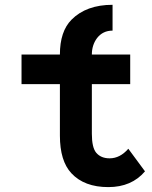

<svg xmlns="http://www.w3.org/2000/svg" viewBox="-20 -762 626 792"><path d="M578.1 -55.2Q522.9 9.8 426.8 9.8Q327.6 9.8 274.4 -47.4Q227.1 -98.1 227.1 -202.6V-415H68.8V-537.1H227.1Q227.1 -632.3 274.9 -680.7Q335.9 -742.2 444.3 -742.2V-635.7Q404.3 -635.7 380.4 -605Q358.9 -576.2 358.9 -537.1H517.1V-415H358.9V-210.4Q358.9 -153.3 377 -131.8Q396.5 -108.9 432.1 -108.9Q475.1 -108.9 509.3 -148.4Z"/></svg>

Font: Consola Mono
Style: Bold
Weight: 700
Monospace: yes
Designer: Wojciech Kalinowski "wmk69" (wmk69@o2.pl)
Foundry: Wojciech Kalinowski "wmk69" (wmk69@o2.pl)
Version: Version 2.1.0